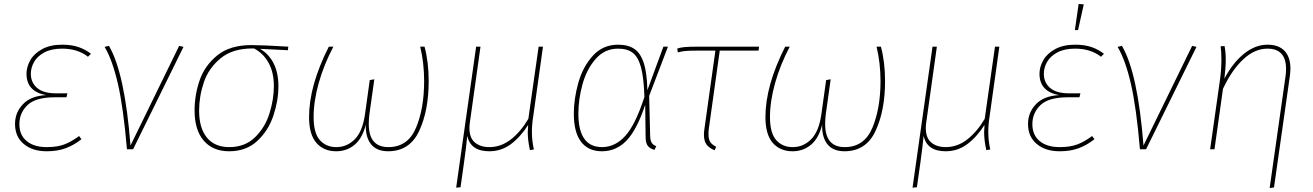

<svg xmlns="http://www.w3.org/2000/svg" viewBox="-20 -755 6641 971"><path d="M56 -128Q56 -186 96 -228Q136 -270 213 -274Q114 -292 114 -382Q114 -417 133.5 -451Q153 -485 194 -507Q235 -529 294 -529Q342 -529 377 -517Q412 -505 440 -483L425 -468Q373 -509 294 -509Q240 -509 204.5 -490Q169 -471 152.5 -442Q136 -413 136 -382Q136 -337 168 -310Q200 -283 263 -283H321L316 -263H258Q160 -263 119 -223.5Q78 -184 78 -127Q78 -72 115 -41.5Q152 -11 216 -11Q269 -11 305 -24.5Q341 -38 380 -67L392 -51Q354 -21 312.5 -5.5Q271 10 216 10Q144 10 100 -27Q56 -64 56 -128Z M640 -19 886 -523 908 -518 653 0H622Q604 -212 576 -332.5Q548 -453 509 -518L531 -523Q611 -387 640 -19Z M964 -196Q964 -274 989.5 -348.5Q1015 -423 1079 -475Q1143 -527 1251 -527Q1307 -527 1438 -519L1436 -501L1295 -508Q1339 -483 1363.5 -435Q1388 -387 1388 -319Q1388 -246 1362.5 -170Q1337 -94 1281 -42Q1225 10 1139 10Q1056 10 1010 -44Q964 -98 964 -196ZM1365 -319Q1365 -389 1338.5 -437Q1312 -485 1265 -510H1257Q1156 -510 1095.5 -460Q1035 -410 1011 -339Q987 -268 987 -195Q987 -107 1026.5 -59Q1066 -11 1139 -11Q1219 -11 1270 -61Q1321 -111 1343 -182Q1365 -253 1365 -319Z M1543 -163Q1543 -322 1643 -519H1666Q1618 -428 1592 -335.5Q1566 -243 1566 -163Q1566 -82 1597.5 -46.5Q1629 -11 1681 -11Q1735 -11 1774.5 -51Q1814 -91 1826 -178L1850 -350L1873 -354L1848 -176Q1845 -151 1845 -128Q1845 -11 1944 -11Q2043 -11 2084 -109Q2125 -207 2125 -345Q2125 -437 2105 -519H2127Q2148 -441 2148 -345Q2148 -196 2100 -93Q2052 10 1943 10Q1885 10 1856.5 -25.5Q1828 -61 1830 -125Q1813 -56 1773.5 -23Q1734 10 1680 10Q1617 10 1580 -32.5Q1543 -75 1543 -163Z M2670 -88Q2670 -44 2680 1L2660 4Q2649 -46 2649 -86Q2649 -95 2651 -123Q2611 -61 2563 -25.5Q2515 10 2454 10Q2360 10 2343 -68Q2338 -14 2327 65L2309 192L2287 194L2388 -519H2410L2357 -141Q2354 -123 2354 -108Q2354 -57 2382 -34Q2410 -11 2455 -11Q2513 -11 2562.5 -49Q2612 -87 2652 -154L2704 -519H2726L2677 -169Q2670 -126 2670 -88Z M3254 -299 3335 -519H3358L3263 -270L3268 -68Q3269 -43 3276.5 -32Q3284 -21 3299 -16L3290 3Q3268 -3 3256.5 -17Q3245 -31 3245 -64L3243 -225Q3201 -99 3149 -44.5Q3097 10 3024 10Q2955 10 2918.5 -38Q2882 -86 2882 -180Q2882 -256 2905 -337Q2928 -418 2978.5 -473.5Q3029 -529 3106 -529Q3156 -529 3187.5 -508Q3219 -487 3235.5 -437Q3252 -387 3254 -299ZM2905 -180Q2905 -11 3025 -11Q3091 -11 3142.5 -68Q3194 -125 3239 -265Q3236 -361 3222 -413.5Q3208 -466 3180.5 -487.5Q3153 -509 3106 -509Q3038 -509 2992.5 -457Q2947 -405 2926 -329Q2905 -253 2905 -180Z M3565 -106Q3563 -94 3563 -76Q3563 -51 3572 -37Q3581 -23 3602 -13L3594 5Q3565 -7 3552.5 -25Q3540 -43 3540 -74Q3540 -89 3543 -107L3598 -499H3503Q3465 -499 3445 -497Q3425 -495 3408 -490L3405 -509Q3420 -515 3443 -517Q3466 -519 3509 -519H3819L3816 -499H3620Z M3851 -163Q3851 -322 3951 -519H3974Q3926 -428 3900 -335.5Q3874 -243 3874 -163Q3874 -82 3905.5 -46.5Q3937 -11 3989 -11Q4043 -11 4082.5 -51Q4122 -91 4134 -178L4158 -350L4181 -354L4156 -176Q4153 -151 4153 -128Q4153 -11 4252 -11Q4351 -11 4392 -109Q4433 -207 4433 -345Q4433 -437 4413 -519H4435Q4456 -441 4456 -345Q4456 -196 4408 -93Q4360 10 4251 10Q4193 10 4164.5 -25.5Q4136 -61 4138 -125Q4121 -56 4081.5 -23Q4042 10 3988 10Q3925 10 3888 -32.5Q3851 -75 3851 -163Z M4978 -88Q4978 -44 4988 1L4968 4Q4957 -46 4957 -86Q4957 -95 4959 -123Q4919 -61 4871 -25.5Q4823 10 4762 10Q4668 10 4651 -68Q4646 -14 4635 65L4617 192L4595 194L4696 -519H4718L4665 -141Q4662 -123 4662 -108Q4662 -57 4690 -34Q4718 -11 4763 -11Q4821 -11 4870.5 -49Q4920 -87 4960 -154L5012 -519H5034L4985 -169Q4978 -126 4978 -88Z M5179 -128Q5179 -186 5219 -228Q5259 -270 5336 -274Q5237 -292 5237 -382Q5237 -417 5256.5 -451Q5276 -485 5317 -507Q5358 -529 5417 -529Q5465 -529 5500 -517Q5535 -505 5563 -483L5548 -468Q5496 -509 5417 -509Q5363 -509 5327.5 -490Q5292 -471 5275.5 -442Q5259 -413 5259 -382Q5259 -337 5291 -310Q5323 -283 5386 -283H5444L5439 -263H5381Q5283 -263 5242 -223.5Q5201 -184 5201 -127Q5201 -72 5238 -41.5Q5275 -11 5339 -11Q5392 -11 5428 -24.5Q5464 -38 5503 -67L5515 -51Q5477 -21 5435.5 -5.5Q5394 10 5339 10Q5267 10 5223 -27Q5179 -64 5179 -128ZM5435 -735 5461 -733 5432 -603H5416Z M5763 -19 6009 -523 6031 -518 5776 0H5745Q5727 -212 5699 -332.5Q5671 -453 5632 -518L5654 -523Q5734 -387 5763 -19Z M6481 -367Q6484 -388 6484 -406Q6484 -509 6390 -509Q6325 -509 6267 -454.5Q6209 -400 6165 -306L6122 0H6100L6149 -346Q6157 -401 6157 -454Q6157 -494 6153 -521L6173 -522Q6179 -489 6179 -453Q6179 -413 6172 -357Q6214 -437 6271 -483Q6328 -529 6390 -529Q6447 -529 6476.5 -497.5Q6506 -466 6506 -408Q6506 -390 6503 -369L6423 193L6401 196Z"/></svg>

Font: Fira Sans Thin
Style: Italic
Weight: 250
Italic angle: -8°
Designer: Carrois Corporate & Edenspiekermann AG
Foundry: Carrois Corporate GbR & Edenspiekermann AG
Version: Version 4.203